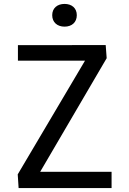

<svg xmlns="http://www.w3.org/2000/svg" viewBox="-20 -960 660 980"><path d="M71.5 -729.5V-650.5H414L70.5 -70L75 0H549.5V-83H185L524.5 -663L519.5 -730ZM309.5 -824C346.5 -824 372 -846 372 -882.5C372 -918.5 346.5 -940 309.5 -940C272.5 -940 246.5 -918.5 246.5 -882.5C246.5 -846 272.5 -824 309.5 -824Z"/></svg>

Font: Monaspace Neon
Style: Regular
Weight: 400
Designer: Riley Cran & the Lettermatic Team
Foundry: Lettermatic
Version: Version 1.200 (Monaspace Neon)